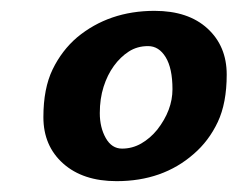

<svg xmlns="http://www.w3.org/2000/svg" viewBox="-20 -704 438 354"><path d="M122 -635Q181 -684 265 -684Q327 -684 362.5 -651.5Q398 -619 398 -566.5Q398 -514 381.5 -479Q365 -444 337 -420Q280 -370 195 -370Q133 -370 96.5 -402.5Q60 -435 60 -488Q60 -541 77 -576Q94 -611 122 -635ZM270 -465Q298 -501 298 -539.5Q298 -578 285.5 -598.5Q273 -619 253 -619Q233 -619 217.5 -609Q202 -599 190 -582.5Q178 -566 171 -544Q164 -522 164 -495.5Q164 -469 175 -449.5Q186 -430 205 -430Q224 -430 240.5 -439.5Q257 -449 270 -465Z"/></svg>

Font: Sansita One
Style: Regular
Weight: 400
Designer: Pablo Cosgaya
Foundry: Omnibus-Type
Version: Version 1.001